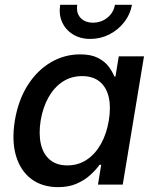

<svg xmlns="http://www.w3.org/2000/svg" viewBox="-20 -771 645 802"><path d="M222.7 10.7Q156.2 10.7 110.8 -23.4Q65.4 -57.6 46.9 -119.9Q28.3 -182.1 42 -267.6Q56.6 -353.5 95.9 -415.3Q135.3 -477.1 192.1 -510.5Q249 -543.9 314.9 -543.9Q359.9 -543.9 388.4 -529.5Q417 -515.1 433.1 -493.9Q449.2 -472.7 457.5 -451.7H462.4L476.1 -535.6H581.5L492.7 0H389.2L402.8 -83H396Q380.4 -61 356.7 -39.6Q333 -18.1 300 -3.7Q267.1 10.7 222.7 10.7ZM261.2 -80.1Q306.6 -80.1 342.3 -103.8Q377.9 -127.4 401.6 -169.7Q425.3 -211.9 434.6 -268.1Q443.8 -324.2 434.1 -365.7Q424.3 -407.2 396.2 -430.2Q368.2 -453.1 322.8 -453.1Q277.3 -453.1 241.7 -429.7Q206.1 -406.2 182.6 -364.5Q159.2 -322.8 149.9 -268.1Q141.1 -212.4 150.6 -169.9Q160.2 -127.4 188.2 -103.8Q216.3 -80.1 261.2 -80.1ZM357.4 -608.4Q314.9 -608.4 284.2 -627.7Q253.4 -647 239.3 -679Q225.1 -710.9 231.4 -751H302.7Q297.4 -717.8 315.9 -697Q334.5 -676.3 368.7 -676.3Q391.6 -676.3 410.9 -685.8Q430.2 -695.3 443.4 -712.2Q456.5 -729 460 -751H531.2Q524.4 -711.4 499.3 -679Q474.1 -646.5 437 -627.4Q399.9 -608.4 357.4 -608.4Z"/></svg>

Font: Inter 20pt Medium
Style: Italic
Weight: 500
Italic angle: -9.3988°
Version: Version 4.001;git-66647c0bb